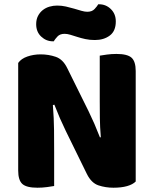

<svg xmlns="http://www.w3.org/2000/svg" viewBox="-20 -869 719 897"><path d="M614 -21Q600 -7 573.5 0.5Q547 8 510 8Q473 8 440 -3Q407 -14 386 -56L287 -258Q272 -289 260 -316.5Q248 -344 234 -380L227 -378Q232 -315 232.5 -261.5Q233 -208 233 -159V0Q222 2 200 5Q178 8 155 8Q104 8 84.5 -9.5Q65 -27 65 -72V-575Q79 -595 108 -605Q137 -615 170 -615Q207 -615 240.5 -603.5Q274 -592 294 -551L394 -349Q409 -318 421 -290.5Q433 -263 447 -227L451 -228Q447 -276 446.5 -318.5Q446 -361 446 -400V-609Q457 -611 479 -614Q501 -617 524 -617Q575 -617 594.5 -599.5Q614 -582 614 -537ZM247 -843Q268 -843 288 -838.5Q308 -834 326.5 -828.5Q345 -823 360.5 -818.5Q376 -814 388 -814Q410 -814 422 -827Q434 -840 439 -849H443Q475 -849 498 -826.5Q521 -804 521 -769Q521 -724 493 -703Q465 -682 423 -682Q399 -682 378.5 -686.5Q358 -691 341 -696.5Q324 -702 309 -706.5Q294 -711 282 -711Q260 -711 248.5 -698.5Q237 -686 231 -676H227Q196 -676 172.5 -698Q149 -720 149 -756Q149 -778 157.5 -794.5Q166 -811 180 -822Q194 -833 211.5 -838Q229 -843 247 -843Z"/></svg>

Font: Baloo Bhaina 2 ExtraBold
Style: Regular
Weight: 800
Designer: Yesha Goshar, Manish Minz, Shuchita Grover and Ek Type
Foundry: Ek Type
Version: Version 1.640;hotconv 1.0.111;makeotfexe 2.5.65597; ttfautoh